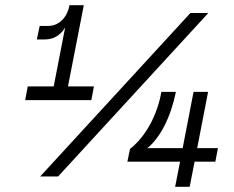

<svg xmlns="http://www.w3.org/2000/svg" viewBox="-20 -720 900 740"><path d="M77 -334H332L342 -387H242L303 -700H248C240 -656 210 -620 165 -620H133L122 -568H154C189 -568 215 -587 231 -614L187 -387H87ZM135 -40H204L783 -670H714ZM481 -146 471 -97H674L655 0H711L730 -97H810L820 -149H740L782 -366H726L684 -149H548C598 -190 638 -268 658 -366H602C586 -275 541 -193 481 -146Z"/></svg>

Font: Uncut Sans
Style: Italic
Weight: 400
Italic angle: -11°
Designer: Kasper Nordkvist
Foundry: UNCUT.wtf
Version: Version 1.304;Glyphs 3.2 (3246)